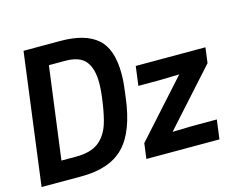

<svg xmlns="http://www.w3.org/2000/svg" viewBox="-106 -939 1356 1099"><g transform="rotate(-15 572.0 -390.0)"><path d="M12 0ZM250 0H12L114 -780H333Q478 -780 550 -718Q622 -656 622 -509Q622 -475 619 -446Q616 -417 610 -372Q586 -174 501 -87Q416 0 250 0ZM250 -117Q333 -117 380 -152Q427 -187 449 -255Q463 -299 474 -371.5Q485 -444 485 -491Q485 -576 450 -619.5Q415 -663 328 -663H233L161 -117ZM1066 0H633L645 -91L940 -419L826 -416H697L712 -530H1125L1113 -439L818 -111L932 -114H1081Z"/></g></svg>

Font: Tanohe Sans SemiBold
Style: Italic
Weight: 600
Designer: Village Type and Design LLC & Cristiano Sobral
Foundry: Cooper Hewitt Smithsonian Design Museum
Version: Version 1.00;September 29, 2021;FontCreator 13.0.0.2655 64-b